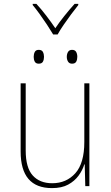

<svg xmlns="http://www.w3.org/2000/svg" viewBox="-20 -956 570 986"><path d="M247 10Q86 10 86 -178V-528H112V-183Q112 -95 148 -55Q184 -15 248 -15Q321 -15 367 -66.5Q413 -118 413 -227V-528H439V0H418L415 -112H413Q404 -82 383.5 -54Q363 -26 330 -8Q297 10 247 10ZM350 -629Q336 -629 329.5 -639.5Q323 -650 323 -664Q323 -679 329.5 -689.5Q336 -700 350 -700Q365 -700 371 -689.5Q377 -679 377 -664Q377 -650 371.5 -639.5Q366 -629 350 -629ZM179 -629Q164 -629 158.5 -639.5Q153 -650 153 -664Q153 -678 158.5 -689Q164 -700 179 -700Q195 -700 200.5 -689Q206 -678 206 -664Q206 -650 200.5 -639.5Q195 -629 179 -629ZM253 -779Q240 -801 221.5 -829Q203 -857 183.5 -884Q164 -911 148 -930V-936H167Q192 -909 218 -875Q244 -841 264 -811Q284 -841 310 -873.5Q336 -906 363 -936H382V-930Q365 -909 345 -882Q325 -855 306.5 -828Q288 -801 276 -779Z"/></svg>

Font: Noto Sans Mono Condensed Thin
Style: Regular
Weight: 100
Width: 3
Designer: Monotype Design Team
Foundry: Monotype Imaging Inc.
Version: Version 2.014; ttfautohint (v1.8.4.7-5d5b)